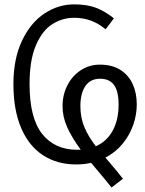

<svg xmlns="http://www.w3.org/2000/svg" viewBox="-20 -733 655 866"><path d="M455.4 -22.1Q465.6 -10.3 465.1 -10.8Q512.3 43.6 534.4 73.3L483.1 112.8Q458.5 81.5 408.2 22.1L390.8 1.5Q359 8.7 323.6 8.7Q237.4 8.7 173.6 -33.1Q109.7 -74.9 75.1 -156.4Q40.5 -237.9 40.5 -353.8Q40.5 -467.2 79 -548.7Q117.4 -630.3 180 -671.8Q242.6 -713.3 313.8 -713.3Q371.3 -713.3 411.3 -698.5Q451.3 -683.6 493.8 -650.3L456.4 -601Q423.1 -628.2 388.5 -640.5Q353.8 -652.8 314.9 -652.8Q261 -652.8 215.6 -623.8Q170.3 -594.9 141.8 -528.2Q113.3 -461.5 113.3 -353.8Q113.3 -201 170 -129.2Q226.7 -57.4 328.7 -57.4Q339 -57.4 344.1 -57.9Q304.6 -111.3 283.3 -158.5Q262.1 -205.6 262.1 -254.4Q262.1 -305.1 283.8 -347.9Q305.6 -390.8 344.4 -416.2Q383.1 -441.5 430.8 -441.5Q485.6 -441.5 523.1 -417.7Q560.5 -393.8 578.7 -353.3Q596.9 -312.8 596.9 -262.1Q596.9 -215.4 580.8 -169.2Q564.6 -123.1 532.8 -84.4Q501 -45.6 455.4 -22.1ZM412.3 -73.3Q462.1 -95.4 488.5 -144.1Q514.9 -192.8 514.9 -261Q514.9 -321 494.4 -349.5Q473.8 -377.9 431.3 -377.9Q387.7 -377.9 365.1 -344.9Q342.6 -311.8 342.6 -254.4Q342.6 -202.6 360.5 -159.7Q378.5 -116.9 412.3 -73.3Z"/></svg>

Font: Fira Code Fixed Light
Style: Regular
Weight: 300
Monospace: yes
Designer: Carrois Corporate, Edenspiekermann AG, Nikita Prokopov
Foundry: Carrois Corporate, Edenspiekermann AG, Nikita Prokopov
Version: Version 5.002